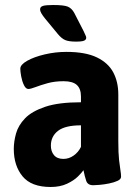

<svg xmlns="http://www.w3.org/2000/svg" viewBox="-20 -738 545 766"><path d="M182 8Q105 8 70 -34.5Q35 -77 35 -144Q35 -173 44 -205.5Q53 -238 80 -266Q107 -294 160.5 -312Q214 -330 303 -330V-353Q303 -384 286.5 -399Q270 -414 234 -414Q198 -414 169.5 -406Q141 -398 121.5 -390.5Q102 -383 93 -383Q83 -383 75.5 -398.5Q68 -414 64.5 -433.5Q61 -453 61 -464Q61 -480 88.5 -495.5Q116 -511 158.5 -521Q201 -531 245 -531Q321 -531 366.5 -509Q412 -487 432 -449Q452 -411 452 -361V-175Q452 -127 455 -100Q458 -73 460.5 -58.5Q463 -44 463 -33Q463 -23 449 -16.5Q435 -10 415 -6Q395 -2 377.5 -0.5Q360 1 352 1Q330 1 324 -16.5Q318 -34 313 -59Q307 -50 291 -34Q275 -18 247.5 -5Q220 8 182 8ZM233 -104Q255 -104 274 -117.5Q293 -131 303 -152V-238Q240 -238 211.5 -216Q183 -194 183 -157Q183 -134 195.5 -119Q208 -104 233 -104ZM283 -572Q255 -572 240.5 -578Q226 -584 211 -602L159 -665Q151 -675 145.5 -684Q140 -693 140 -701Q140 -711 151.5 -714.5Q163 -718 192 -718Q235 -718 250.5 -711.5Q266 -705 276 -687L313 -615Q318 -603 321 -597.5Q324 -592 324 -587Q324 -580 316 -576Q308 -572 283 -572Z"/></svg>

Font: Asap Semi Condensed
Style: Bold
Weight: 700
Width: 4
Designer: Pablo Cosgaya
Foundry: Omnibus-Type
Version: Version 3.001; ttfautohint (v1.8.4.7-5d5b)